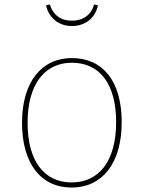

<svg xmlns="http://www.w3.org/2000/svg" viewBox="-20 -832 645 863"><path d="M303 -715C367 -715 410 -755 420 -808L403 -812C390 -765 354 -739 303 -739C253 -739 218 -765 204 -812L187 -808C198 -755 241 -715 303 -715ZM303 -571C168 -571 79 -465 79 -280C79 -98 163 11 302 11C438 11 527 -96 527 -283C527 -469 441 -571 303 -571ZM303 -550C428 -550 502 -455 502 -283C502 -107 424 -12 302 -12C178 -12 104 -109 104 -280C104 -456 183 -550 303 -550Z"/></svg>

Font: Glow Sans SC Normal Thin
Style: Regular
Weight: 100
Designer: Ryoko NISHIZUKA (kana, bopomofo & ideographs); Paul D. Hunt (Latin, Greek & Cyrillic); Sandoll Communications, Soo-young
Version: Version 0.93